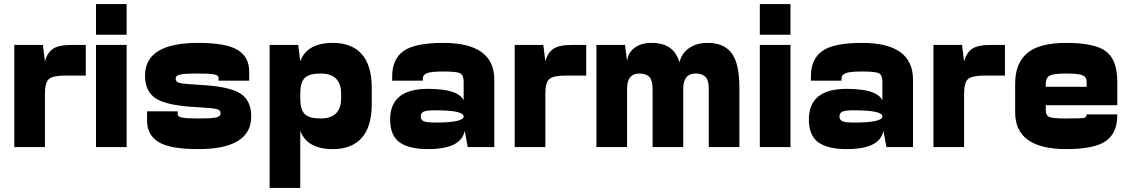

<svg xmlns="http://www.w3.org/2000/svg" viewBox="-20 -720 5540 940"><path d="M50 0H200V-420L190 -500H50ZM200 -420V-260Q200 -316 219.5 -333Q239 -350 300 -350H400V-500H330Q268 -500 240 -481.5Q212 -463 200 -420Z M450 0H600V-500H450ZM450 -550H600V-700H450Z M950 -195Q1023 -191 1041.5 -186Q1060 -181 1060 -165Q1060 -150 1038.5 -145Q1017 -140 950 -140Q891 -140 870.5 -144.5Q850 -149 850 -160V-175H700V-130Q700 -59 756.5 -24.5Q813 10 950 10Q1210 10 1210 -150Q1210 -230 1154 -264Q1098 -298 950 -305Q877 -309 858.5 -314Q840 -319 840 -335Q840 -350 861.5 -355Q883 -360 950 -360Q1009 -360 1029.5 -355.5Q1050 -351 1050 -340V-325H1200V-370Q1200 -441 1143.5 -475.5Q1087 -510 950 -510Q690 -510 690 -350Q690 -270 746 -236Q802 -202 950 -195Z M1300 -500V200H1450V-420L1440 -500ZM1450 -420V-260Q1450 -315 1471 -337.5Q1492 -360 1550 -360Q1650 -360 1650 -260V-250H1800V-290Q1800 -400 1751 -455Q1702 -510 1610 -510Q1483 -510 1450 -420ZM1610 10Q1702 10 1751 -45Q1800 -100 1800 -210V-250H1650V-240Q1650 -140 1550 -140Q1492 -140 1471 -162.5Q1450 -185 1450 -240V-80Q1483 10 1610 10Z M1900 -345V-325H2050V-335Q2050 -354 2071 -362Q2092 -370 2150 -370Q2215 -370 2232.5 -361.5Q2250 -353 2250 -320V-220L2400 -250V-330Q2400 -510 2150 -510Q2012 -510 1956 -470.5Q1900 -431 1900 -345ZM2400 -250H2250V-115L2255 -80L2270 0H2400ZM1890 -135Q1890 -57 1936 -23.5Q1982 10 2075 10Q2239 10 2255 -80L2250 -150Q2250 -120 2110 -120Q2071 -120 2055.5 -126Q2040 -132 2040 -150Q2040 -168 2055.5 -174Q2071 -180 2110 -180Q2250 -180 2250 -150L2255 -215Q2240 -285 2075 -285Q1890 -285 1890 -135Z M2500 0H2650V-420L2640 -500H2500ZM2650 -420V-260Q2650 -316 2669.5 -333Q2689 -350 2750 -350H2850V-500H2780Q2718 -500 2690 -481.5Q2662 -463 2650 -420Z M2900 0H3050V-420L3040 -500H2900ZM3050 -420V-285Q3050 -360 3110 -360Q3144 -360 3159.5 -343Q3175 -326 3175 -285V0H3325V-290L3310 -405Q3295 -460 3261 -485Q3227 -510 3170 -510Q3118 -510 3086 -485.5Q3054 -461 3050 -420ZM3305 -400 3325 -285Q3325 -360 3385 -360Q3419 -360 3434.5 -343Q3450 -326 3450 -285V0H3600V-290Q3600 -408 3562.5 -459Q3525 -510 3445 -510Q3385 -510 3347 -479.5Q3309 -449 3305 -400Z M3700 0H3850V-500H3700ZM3700 -550H3850V-700H3700Z M3950 -345V-325H4100V-335Q4100 -354 4121 -362Q4142 -370 4200 -370Q4265 -370 4282.5 -361.5Q4300 -353 4300 -320V-220L4450 -250V-330Q4450 -510 4200 -510Q4062 -510 4006 -470.5Q3950 -431 3950 -345ZM4450 -250H4300V-115L4305 -80L4320 0H4450ZM3940 -135Q3940 -57 3986 -23.5Q4032 10 4125 10Q4289 10 4305 -80L4300 -150Q4300 -120 4160 -120Q4121 -120 4105.5 -126Q4090 -132 4090 -150Q4090 -168 4105.5 -174Q4121 -180 4160 -180Q4300 -180 4300 -150L4305 -215Q4290 -285 4125 -285Q3940 -285 3940 -135Z M4550 0H4700V-420L4690 -500H4550ZM4700 -420V-260Q4700 -316 4719.5 -333Q4739 -350 4800 -350H4900V-500H4830Q4768 -500 4740 -481.5Q4712 -463 4700 -420Z M5000 -205H5450V-295H5000ZM5450 -320Q5450 -426 5395.5 -468Q5341 -510 5200 -510Q5068 -510 5009 -460Q4950 -410 4950 -310V-250H5100V-310Q5100 -340 5120 -350Q5140 -360 5200 -360Q5259 -360 5279.5 -351.5Q5300 -343 5300 -320V-290H5450ZM5450 -155V-160H5300Q5300 -145 5285 -142.5Q5270 -140 5200 -140Q5136 -140 5118 -147Q5100 -154 5100 -180V-280L4950 -250V-170Q4950 10 5200 10Q5338 10 5394 -29.5Q5450 -69 5450 -155Z"/></svg>

Font: Millimetre
Style: Bold
Weight: 800
Designer: Jérémy Landes
Version: Version 1.0